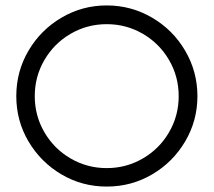

<svg xmlns="http://www.w3.org/2000/svg" viewBox="-20 -682 787 707"><path d="M40 -328Q40 -419 85 -495.5Q130 -572 206.5 -617Q283 -662 373 -662Q463 -662 540 -617Q617 -572 662 -495Q707 -418 707 -328Q707 -238 662 -161.5Q617 -85 540.5 -40Q464 5 373 5Q282 5 206 -40Q130 -85 85 -161Q40 -237 40 -328ZM638 -328Q638 -400 602.5 -461Q567 -522 506 -557.5Q445 -593 373 -593Q301 -593 240 -557.5Q179 -522 143.5 -461Q108 -400 108 -328Q108 -256 143.5 -195Q179 -134 240 -98.5Q301 -63 373 -63Q445 -63 506 -98.5Q567 -134 602.5 -195Q638 -256 638 -328Z"/></svg>

Font: Sulphur Point
Style: Regular
Weight: 400
Designer: Noponies / Dale Sattler
Foundry: Noponies
Version: Version 1.000; ttfautohint (v1.8)